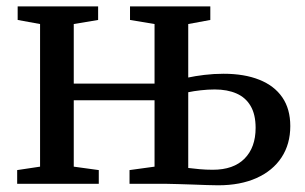

<svg xmlns="http://www.w3.org/2000/svg" viewBox="-20 -562 933 587"><path d="M647 4.5Q634 4.5 613.2 3.8Q592.5 3 569 2.2Q545.5 1.5 524.5 0.8Q503.5 0 490 0H376V-42L452.5 -52.5V-255.5H205.5V-52.5L282 -42V0H32.5V-42L102.5 -52.5V-488.5L34 -501V-542.5H280V-501L205.5 -488.5V-306.5H452.5V-488.5L377.5 -501V-542.5H623V-501L555.5 -488.5V-325Q576 -329.5 604.8 -333Q633.5 -336.5 663.5 -336.5Q727 -336.5 772.8 -318.2Q818.5 -300 843 -264.5Q867.5 -229 867.5 -176.5Q867.5 -121.5 840.8 -80.8Q814 -40 764.5 -17.8Q715 4.5 647 4.5ZM630.5 -43Q694 -43 727.8 -77.2Q761.5 -111.5 761.5 -171Q761.5 -212 746.2 -238Q731 -264 703 -276.2Q675 -288.5 636.5 -288.5Q616 -288.5 593.8 -286Q571.5 -283.5 555.5 -280V-48.5Q570 -46.5 589.8 -44.8Q609.5 -43 630.5 -43Z"/></svg>

Font: Merriweather 48pt
Style: Regular
Weight: 400
Version: Version 2.100